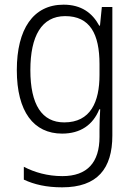

<svg xmlns="http://www.w3.org/2000/svg" viewBox="-20 -562 581 822"><path d="M252 -542C122 -542 52 -437 52 -262C52 -84 124 10 246 10C324 10 378 -27 405 -94H409C407 -64 406 -35 406 -8V24C406 133 354 192 247 192C184 192 128 176 82 152V207C127 228 179 240 246 240C397 240 461 160 461 18V-532H416L408 -452H405C375 -507 328 -542 252 -542ZM259 -493C365 -493 406 -417 406 -287V-241C406 -126 368 -38 255 -38C160 -38 110 -113 110 -262C110 -407 158 -493 259 -493Z"/></svg>

Font: Noto Sans Telugu SemiCondensed Light
Style: Regular
Weight: 300
Width: 4
Designer: Jelle Bosma - Monotype Design Team
Foundry: Monotype Imaging Inc.
Version: Version 2.005